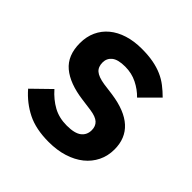

<svg xmlns="http://www.w3.org/2000/svg" viewBox="-148 -659 795 795"><g transform="rotate(45 249.5 -261.0)"><path d="M245 12Q170 12 119 -13.5Q68 -39 29 -84L107 -160Q136 -127 170.5 -108Q205 -89 250 -89Q296 -89 316.5 -105Q337 -121 337 -149Q337 -172 322.5 -185.5Q308 -199 273 -204L221 -211Q136 -222 91.5 -259.5Q47 -297 47 -369Q47 -407 61 -437.5Q75 -468 101 -489.5Q127 -511 163.5 -522.5Q200 -534 245 -534Q283 -534 312.5 -528.5Q342 -523 366 -512.5Q390 -502 410 -486.5Q430 -471 449 -452L374 -377Q351 -401 319 -417Q287 -433 249 -433Q207 -433 188.5 -418Q170 -403 170 -379Q170 -353 185.5 -339.5Q201 -326 238 -320L291 -313Q460 -289 460 -159Q460 -121 444.5 -89.5Q429 -58 401 -35.5Q373 -13 333.5 -0.5Q294 12 245 12Z"/></g></svg>

Font: IBM Plex Arabic SemiBold
Style: Regular
Weight: 600
Designer: Mike Abbink, Paul van der Laan, Pieter van Rosmalen, Wael Morcos, Khajak Apelian
Foundry: Bold Monday
Version: Version 1.0